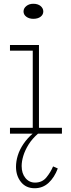

<svg xmlns="http://www.w3.org/2000/svg" viewBox="-20 -710 376 1020"><path d="M154 0V-471H187V0ZM33 0V-31H309V0ZM33 -441V-471H187V-441ZM157 -610Q135 -610 120 -621Q105 -632 105 -649Q105 -666 120 -678Q135 -690 157 -690Q181 -690 195.5 -678Q210 -666 210 -649Q210 -632 195.5 -621Q181 -610 157 -610ZM164 290Q118 290 91.5 257Q65 224 65 176Q65 147 74.5 116Q84 85 105 54Q126 23 159 -5L182 0Q151 27 132 57.5Q113 88 104 117.5Q95 147 95 172Q95 211 115 235.5Q135 260 166 260Q204 260 226.5 232.5Q249 205 262 174L287 185Q269 233 238 261.5Q207 290 164 290Z"/></svg>

Font: BioRhyme ExtraLight
Style: Regular
Weight: 250
Designer: Aoife Mooney
Foundry: Aoife Mooney Type
Version: Version 1.600;gftools[0.9.33]